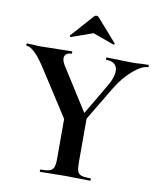

<svg xmlns="http://www.w3.org/2000/svg" viewBox="-90 -894 807 966"><g transform="rotate(10 313.5 -411.5)"><path d="M468 -564Q468 -588 453.5 -600.5Q439 -613 412 -613Q409 -613 409 -619Q409 -625 412 -625L465 -624Q511 -622 547 -622Q564 -622 588 -624L625 -625Q627 -625 627 -619Q627 -613 625 -613Q594 -613 549 -574.5Q504 -536 469 -478L339 -261L318 -278L441 -487Q468 -532 468 -564ZM5 -613Q2 -613 2 -619Q2 -625 5 -625L36 -624Q58 -622 67 -622Q102 -622 168 -624L234 -625Q236 -625 236 -619Q236 -613 234 -613Q217 -613 207.5 -605Q198 -597 198 -584Q198 -568 212 -546L356 -319L260 -274L108 -510Q71 -568 46.5 -590.5Q22 -613 5 -613ZM365 -319V-81Q365 -50 370 -36Q375 -22 389.5 -17Q404 -12 436 -12Q439 -12 439 -6Q439 0 436 0Q403 0 384 -1L309 -2L235 -1Q215 0 181 0Q179 0 179 -6Q179 -12 181 -12Q213 -12 228 -17Q243 -22 248.5 -36.5Q254 -51 254 -81V-310ZM325 -823Q331 -823 336 -818L438 -702Q439 -702 439 -700Q439 -698 436.5 -696Q434 -694 433 -695L325 -734L216 -695Q214 -694 211 -697.5Q208 -701 210 -702L313 -818Q318 -823 325 -823Z"/></g></svg>

Font: Cormorant Infant
Style: Bold
Weight: 700
Designer: Christian Thalmann (Catharsis Fonts)
Foundry: Catharsis Fonts
Version: Version 4.000